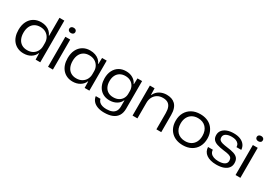

<svg xmlns="http://www.w3.org/2000/svg" viewBox="23 -1730 4091 2908"><g transform="rotate(30 2069.0 -276.0)"><path d="M280 11Q226 11 181.5 -8Q137 -27 104.5 -62.5Q72 -98 55 -148.5Q38 -199 38 -262Q38 -346 68.5 -407Q99 -468 153.5 -501Q208 -534 280 -534Q329 -534 369 -519.5Q409 -505 437.5 -478Q466 -451 480 -415H485V-729H570V0H489L486 -109H481Q460 -55 407.5 -22Q355 11 280 11ZM304 -59Q361 -59 401 -82.5Q441 -106 463 -146Q485 -186 485 -235V-288Q485 -338 463 -378Q441 -418 401 -441.5Q361 -465 305 -465Q249 -465 208.5 -440.5Q168 -416 146.5 -370.5Q125 -325 125 -262Q125 -200 146.5 -154Q168 -108 208 -83.5Q248 -59 304 -59Z M706 0V-525H791V0ZM749 -615Q724 -615 709.5 -627.5Q695 -640 695 -661Q695 -682 710 -694.5Q725 -707 749 -707Q773 -707 787.5 -694.5Q802 -682 802 -661Q802 -639 787 -627Q772 -615 749 -615Z M1137 9Q1083 9 1039 -10Q995 -29 963 -64.5Q931 -100 914 -150Q897 -200 897 -263Q897 -347 927 -407.5Q957 -468 1011.5 -501Q1066 -534 1137 -534Q1188 -534 1228.5 -519.5Q1269 -505 1297.5 -479Q1326 -453 1340 -418H1345L1348 -525H1429V0H1346L1344 -111H1339Q1318 -57 1263.5 -24Q1209 9 1137 9ZM1161 -61Q1219 -61 1260 -85.5Q1301 -110 1322.5 -150Q1344 -190 1344 -237V-292Q1344 -338 1322 -377.5Q1300 -417 1259.5 -440.5Q1219 -464 1162 -464Q1108 -464 1068 -440.5Q1028 -417 1006 -372Q984 -327 984 -263Q984 -201 1005.5 -155Q1027 -109 1067 -85Q1107 -61 1161 -61Z M1787 177Q1720 177 1669.5 158.5Q1619 140 1589.5 105Q1560 70 1554 23H1636Q1642 52 1662 72.5Q1682 93 1714.5 103.5Q1747 114 1789 114Q1845 114 1884 98.5Q1923 83 1943 50.5Q1963 18 1963 -33V-136H1958Q1937 -85 1884.5 -54.5Q1832 -24 1764 -24Q1711 -24 1668.5 -42Q1626 -60 1596 -93.5Q1566 -127 1550 -174Q1534 -221 1534 -279Q1534 -357 1563.5 -414.5Q1593 -472 1645 -503Q1697 -534 1766 -534Q1835 -534 1885.5 -504Q1936 -474 1959 -423H1964L1967 -525H2048V-42Q2048 31 2017.5 80Q1987 129 1929 153Q1871 177 1787 177ZM1790 -93Q1844 -93 1882.5 -114Q1921 -135 1942 -171.5Q1963 -208 1963 -252V-301Q1963 -348 1942 -385.5Q1921 -423 1883 -444.5Q1845 -466 1792 -466Q1740 -466 1701 -443.5Q1662 -421 1641 -379Q1620 -337 1620 -279Q1620 -221 1641 -179Q1662 -137 1700 -115Q1738 -93 1790 -93Z M2184 0V-525H2266L2269 -412H2274Q2301 -472 2356.5 -502.5Q2412 -533 2477 -533Q2523 -533 2561 -520.5Q2599 -508 2627 -480.5Q2655 -453 2670.5 -408Q2686 -363 2686 -298V0H2601V-283Q2601 -345 2584.5 -385Q2568 -425 2535 -444Q2502 -463 2451 -463Q2396 -463 2355 -438.5Q2314 -414 2291.5 -371Q2269 -328 2269 -272V0Z M3065 9Q3003 9 2952 -9.5Q2901 -28 2864 -64Q2827 -100 2807.5 -149.5Q2788 -199 2788 -261Q2788 -343 2822.5 -404Q2857 -465 2919 -499Q2981 -533 3065 -533Q3127 -533 3178 -514.5Q3229 -496 3265 -460Q3301 -424 3321 -374Q3341 -324 3341 -262Q3341 -181 3307 -120Q3273 -59 3211 -25Q3149 9 3065 9ZM3065 -62Q3123 -62 3165.5 -86Q3208 -110 3231.5 -155Q3255 -200 3255 -262Q3255 -308 3242 -345Q3229 -382 3204 -408.5Q3179 -435 3144 -449Q3109 -463 3065 -463Q3007 -463 2964 -438.5Q2921 -414 2897.5 -369Q2874 -324 2874 -261Q2874 -216 2887 -179Q2900 -142 2925 -116Q2950 -90 2985.5 -76Q3021 -62 3065 -62Z M3650 10Q3595 10 3551 -2Q3507 -14 3476.5 -36Q3446 -58 3429.5 -89.5Q3413 -121 3412 -160H3496Q3497 -124 3516.5 -100Q3536 -76 3571 -63.5Q3606 -51 3652 -51Q3720 -51 3758 -73Q3796 -95 3796 -139Q3796 -172 3781.5 -190Q3767 -208 3734 -217.5Q3701 -227 3644 -233Q3571 -242 3523 -258Q3475 -274 3451.5 -303Q3428 -332 3428 -381Q3428 -428 3455.5 -462.5Q3483 -497 3532.5 -516Q3582 -535 3649 -535Q3717 -535 3765 -515Q3813 -495 3840 -459Q3867 -423 3870 -373H3787Q3785 -409 3767 -431Q3749 -453 3718.5 -463.5Q3688 -474 3649 -474Q3587 -474 3549.5 -452Q3512 -430 3512 -388Q3512 -359 3528 -342Q3544 -325 3578.5 -316Q3613 -307 3666 -300Q3738 -292 3786 -276.5Q3834 -261 3858 -230.5Q3882 -200 3882 -146Q3882 -98 3855 -63Q3828 -28 3776.5 -9Q3725 10 3650 10Z M3985 0V-525H4070V0ZM4028 -615Q4003 -615 3988.5 -627.5Q3974 -640 3974 -661Q3974 -682 3989 -694.5Q4004 -707 4028 -707Q4052 -707 4066.5 -694.5Q4081 -682 4081 -661Q4081 -639 4066 -627Q4051 -615 4028 -615Z"/></g></svg>

Font: Mona Sans SemiExpanded
Style: Regular
Weight: 400
Width: 6
Designer: Deni Anggara
Foundry: GitHub
Version: Version 2.000